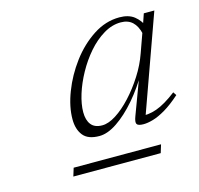

<svg xmlns="http://www.w3.org/2000/svg" viewBox="-73 -761 610 590"><g transform="rotate(-15 232.0 -466.0)"><path d="M91 -247.5 99 -273.5H377L369 -247.5ZM323 -377 366.5 -493.5 376 -504.5Q350.5 -460 319.8 -424.2Q289 -388.5 258.2 -367.8Q227.5 -347 201 -347Q165 -347 149.5 -366.5Q134 -386 134 -418Q134 -458 151.8 -504Q169.5 -550 200 -590.8Q230.5 -631.5 270.2 -657.5Q310 -683.5 354 -683.5Q383 -683.5 400.5 -670Q418 -656.5 429.5 -631L411 -615.5Q405 -641.5 391 -654.5Q377 -667.5 354 -667.5Q326 -667.5 299 -651.2Q272 -635 249 -608.5Q226 -582 208.5 -550.2Q191 -518.5 181.2 -487Q171.5 -455.5 171.5 -430.5Q171.5 -405 182.8 -390.8Q194 -376.5 218 -376.5Q238 -376.5 262.2 -392Q286.5 -407.5 311 -434Q335.5 -460.5 356.2 -493Q377 -525.5 389 -560L418.5 -642.5L430 -676H463.5L351 -362.5L335.5 -373.5Q362 -370 389.8 -379.8Q417.5 -389.5 454.5 -418L461.5 -407.5Q434.5 -383.5 412 -370.2Q389.5 -357 372 -352Q354.5 -347 341.5 -347Q324 -347 320.2 -353.5Q316.5 -360 323 -377Z"/></g></svg>

Font: Newsreader 16pt 16pt ExtraLight
Style: Italic
Weight: 250
Italic angle: -17°
Version: Version 1.003